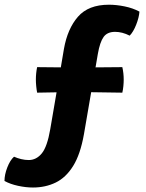

<svg xmlns="http://www.w3.org/2000/svg" viewBox="-76 -666 636 835"><path d="M202 -453Q217.5 -541 263 -593.2Q308.5 -645.5 397.5 -645.5Q430 -645.5 465.8 -638.2Q501.5 -631 530.5 -615.5Q528.5 -589.5 516.2 -558.5Q504 -527.5 488 -511Q455.5 -527.5 424.5 -527.5Q390.5 -527.5 374.5 -505.2Q358.5 -483 349.5 -431.5L339.5 -373L456 -374Q462 -348 462 -319.5Q462 -306.5 460.5 -291.2Q459 -276 456 -263L320.5 -265L289 -82Q273.5 5.5 242 56Q210.5 106.5 166 128Q121.5 149.5 67.5 149.5Q36.5 149.5 2.8 142.2Q-31 135 -56.5 121Q-56.5 93.5 -44.2 62Q-32 30.5 -15 15.5Q-0.5 22 16.2 26Q33 30 49 30Q82 30 105.8 1Q129.5 -28 142.5 -104L170 -264.5L85.5 -263Q83 -276 81.5 -291.2Q80 -306.5 80 -319.5Q80 -348 85.5 -374L188.5 -373Z"/></svg>

Font: Signika SC
Style: Bold
Weight: 700
Designer: Anna Giedryś
Foundry: Anna Giedryś
Version: Version 2.000; ttfautohint (v1.8.3) -l 8 -r 50 -G 200 -x 9 -